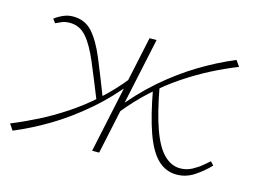

<svg xmlns="http://www.w3.org/2000/svg" viewBox="-66 -521 837 634"><g transform="rotate(15 352.0 -204.5)"><path d="M18 4 4 -17Q46 -34 90.5 -56.5Q135 -79 180 -108.5Q225 -138 268.5 -177Q312 -216 351 -265L363 -257Q311 -191 253.5 -141.5Q196 -92 137 -56.5Q78 -21 18 4ZM262 -159Q232 -234 210.5 -285Q189 -336 166 -362.5Q143 -389 109 -389Q92 -389 79.5 -383Q67 -377 62 -375L52 -388Q65 -398 81 -405Q97 -412 114 -412Q155 -412 180.5 -383.5Q206 -355 228 -302Q250 -249 279 -174ZM289 0 376 -408H400L313 0ZM339 -143 327 -151Q380 -218 436.5 -267Q493 -316 552.5 -352Q612 -388 672 -413L686 -393Q643 -376 599 -353.5Q555 -331 510 -301Q465 -271 422 -232Q379 -193 339 -143ZM578 4Q541 4 513.5 -22.5Q486 -49 466 -105.5Q446 -162 430 -251L449 -264Q465 -176 484.5 -122Q504 -68 529 -43.5Q554 -19 584 -19Q606 -19 624.5 -29Q643 -39 656.5 -50.5Q670 -62 677 -68L688 -56Q665 -32 637.5 -14Q610 4 578 4Z"/></g></svg>

Font: Ysabeau Infant Thin
Style: Italic
Weight: 250
Italic angle: -12°
Designer: Christian Thalmann (Catharsis Fonts)
Version: Version 2.001;gftools[0.9.30]; featfreeze: ss01,ss02,lnum